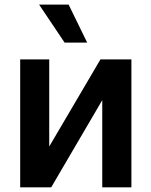

<svg xmlns="http://www.w3.org/2000/svg" viewBox="-20 -799 646 819"><path d="M408.4 -545.5H540.5V0H416.2V-371.8L198.5 0H66.1V-545.5H190V-174ZM146.7 -779.5H272.7L351.9 -617.2H255.7Z"/></svg>

Font: Interop SemBd
Style: Regular
Weight: 600
Designer: Rasmus Andersson, Google, Jang Haemin
Foundry: jhaemin
Version: Version 1.008